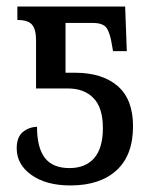

<svg xmlns="http://www.w3.org/2000/svg" viewBox="-20 -556 474 586"><path d="M31 -103Q31 -137 49 -152.5Q67 -168 93 -169Q93 -105 117 -74Q141 -43 192 -43Q241 -43 267.5 -73.5Q294 -104 294 -165Q294 -227 265.5 -256.5Q237 -286 187 -286H90V-434Q90 -466 78 -480.5Q66 -495 33 -495V-536H362L367 -400H325L322 -417Q316 -456 305 -471Q294 -486 263 -486H180V-334H209Q292 -334 339 -293.5Q386 -253 386 -171Q386 -82 335.5 -36Q285 10 195 10Q121 10 76 -22Q31 -54 31 -103Z"/></svg>

Font: Noto Serif Narrow
Style: Regular
Weight: 400
Width: 4
Designer: Monotype Design Team
Foundry: Monotype Imaging Inc.
Version: Version 1.001